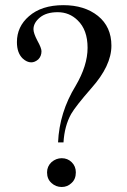

<svg xmlns="http://www.w3.org/2000/svg" viewBox="-20 -725 502 759"><path d="M209.5 -162.1Q214.8 -280.8 278.8 -385.3Q326.2 -465.8 326.2 -536.1Q326.2 -606.9 287.1 -644.5Q254.4 -676.8 208 -676.8Q163.1 -676.8 137.7 -655.8Q112.3 -634.8 112.3 -609.4Q112.3 -593.8 127.9 -564Q144 -535.2 144 -522.5Q144 -502.9 131.3 -490.2Q117.7 -478.5 103.5 -478.5Q86.4 -478.5 69.8 -493.7Q46.9 -515.6 46.9 -558.6Q46.9 -619.6 94.2 -660.6Q144 -704.6 230.5 -704.6Q314 -704.6 367.2 -662.1Q420.4 -619.1 420.4 -544.4Q420.4 -465.3 341.3 -376.5Q310.1 -340.8 290 -315.2Q270 -289.6 261.2 -274.4Q234.9 -227.1 231 -162.1ZM224.1 14.2Q200.7 14.2 183.6 -1.5Q166 -17.1 166 -43.5Q166 -67.4 183.6 -84Q201.7 -99.6 224.1 -99.6Q247.1 -99.6 263.2 -84Q279.8 -67.9 279.8 -43.5Q279.8 -16.6 262.7 -1.5Q246.6 14.2 224.1 14.2Z"/></svg>

Font: Nuosu SIL
Style: Regular
Weight: 400
Designer: Peter Constable, Alex Kotlar, Peter Martin
Foundry: SIL International
Version: Version 2.300